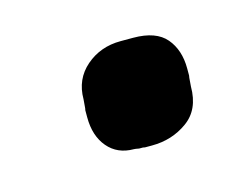

<svg xmlns="http://www.w3.org/2000/svg" viewBox="-39 -436 333 254"><g transform="rotate(-15 127.5 -309.0)"><path d="M71.3 -307.1 72.3 -319.3Q72.3 -346.7 92 -363.8Q111.8 -380.9 139.6 -380.9H156.7Q188 -380.9 201.7 -364.7Q215.3 -348.6 215.3 -323.2V-313.5L214.8 -310.5L213.9 -298.8Q213.9 -267.1 192.6 -252Q171.4 -236.8 144 -236.8H134.3L131.8 -237.3H126.5Q121.6 -238.3 119.6 -238.3Q97.2 -238.3 84 -253.9Q70.8 -269.5 70.8 -294.9V-304.7Z"/></g></svg>

Font: Averia Sans Libre
Style: Bold Italic
Weight: 700
Italic angle: -6.90001°
Version: Version 1.002